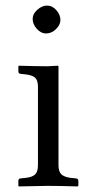

<svg xmlns="http://www.w3.org/2000/svg" viewBox="-20 -667 321 689"><path d="M189.9 -429.2V-74.2Q189.9 -52.2 199.5 -42.2Q209 -32.2 232.9 -28.8L252 -26.9Q260.7 -25.9 261.2 -19V0L258.8 2Q189.9 0 150.9 0L47.9 2L45.9 0V-19Q45.9 -25.9 54.2 -26.9L73.2 -28.8Q97.2 -31.7 106.7 -41.7Q116.2 -51.8 116.2 -74.2V-356Q116.2 -377.9 106.7 -387.5Q97.2 -397 73.2 -399.9L54.2 -401.9Q46.4 -402.8 45.9 -410.2V-429.2L47.9 -431.2Q115.7 -429.2 150.9 -429.2L188 -431.2ZM97.2 -599.1Q97.2 -617.2 114 -632.1Q130.9 -647 148.9 -647Q168 -647 182.4 -630.4Q196.8 -613.8 196.8 -595.2Q196.8 -578.1 180.9 -562.5Q165 -546.9 145 -546.9Q127 -546.9 112.1 -563.5Q97.2 -580.1 97.2 -599.1Z"/></svg>

Font: Linux Libertine Display
Style: Regular
Weight: 400
Designer: Philipp H. Poll
Foundry: Philipp H. Poll
Version: Version 5.0.9